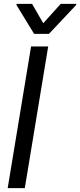

<svg xmlns="http://www.w3.org/2000/svg" viewBox="-20 -966 412 986"><path d="M227.5 -727.5 107.4 0H19.5L139.6 -727.5ZM144.5 -946.3 202.1 -846.7 292 -946.3H372.1L371.1 -940.4L231.4 -792H155.3L64.5 -940.4L65.4 -946.3Z"/></svg>

Font: Inter Tight
Style: Italic
Weight: 400
Italic angle: -9.39999°
Designer: Rasmus Andersson
Foundry: rsms
Version: Version 3.002